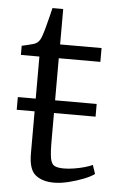

<svg xmlns="http://www.w3.org/2000/svg" viewBox="-52 -727 470 775"><g transform="rotate(5 183.5 -340.0)"><path d="M196 10.5Q149 10.5 121.2 -11.8Q93.5 -34 93.5 -98V-269.5H21V-321H93.5V-491.5H18.5V-528.5Q27 -530.5 38.8 -533.2Q50.5 -536 60.8 -538.8Q71 -541.5 75 -544Q81 -547.5 84.8 -551.5Q88.5 -555.5 91.8 -561.2Q95 -567 98 -575.5Q102.5 -587.5 108.8 -610.8Q115 -634 120.8 -657Q126.5 -680 129 -691H172.5V-547.5H340.5V-491.5H172V-321H340.5V-269.5H172V-159.5Q172 -109 176.2 -86Q180.5 -63 193.2 -56.5Q206 -50 231 -50Q250.5 -50 273.2 -53.8Q296 -57.5 315.8 -63.2Q335.5 -69 346.5 -74.5L358.5 -39Q344.5 -28 316.5 -16.8Q288.5 -5.5 255.8 2.5Q223 10.5 196 10.5Z"/></g></svg>

Font: Merriweather 36pt Light
Style: Regular
Weight: 300
Designer: Eben Sorkin
Foundry: Eben Sorkin
Version: Version 2.100